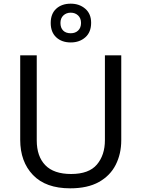

<svg xmlns="http://www.w3.org/2000/svg" viewBox="-20 -1015 771 1045"><path d="M640 -252Q640 -178 610 -118.5Q580 -59 518.5 -24.5Q457 10 362 10Q229 10 159.5 -62.5Q90 -135 90 -254V-714H180V-251Q180 -164 226.5 -116Q273 -68 367 -68Q464 -68 507.5 -119.5Q551 -171 551 -252V-714H640ZM365 -784Q316 -784 286 -812Q256 -840 256 -890Q256 -940 286 -967.5Q316 -995 365 -995Q412 -995 444 -967.5Q476 -940 476 -891Q476 -840 444.5 -812Q413 -784 365 -784ZM365 -834Q390 -834 405.5 -849Q421 -864 421 -890Q421 -916 405 -931Q389 -946 365 -946Q341 -946 325 -931Q309 -916 309 -890Q309 -864 323.5 -849Q338 -834 365 -834Z"/></svg>

Font: Noto Sans Tifinagh Ghat
Style: Regular
Weight: 400
Designer: JamraPatel
Foundry: JamraPatel LLC
Version: Version 2.006; ttfautohint (v1.8.4.7-5d5b)